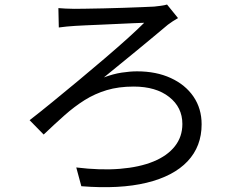

<svg xmlns="http://www.w3.org/2000/svg" viewBox="-20 -765 1040 830"><path d="M232.4 -730Q245.6 -729 263.5 -727.9Q281.4 -726.8 302.1 -726.8Q318.1 -726.8 351.7 -727.4Q385.3 -728 427.7 -728.8Q470.1 -729.6 513.3 -731.2Q556.4 -732.8 591.9 -734.1Q627.4 -735.5 646.1 -736.5Q658.8 -737.8 674.9 -739.9Q691 -742 702.1 -745.4L749.6 -686.8Q740.4 -681.8 727 -673.1Q713.7 -664.5 705.9 -658.3Q678.2 -635.3 643.5 -606.2Q608.8 -577.1 571 -546.2Q533.1 -515.2 496.8 -485.6Q460.4 -456 429.2 -430.4Q469.8 -445.6 506.1 -451.1Q542.4 -456.6 572.5 -456.6Q655.5 -456.6 718.4 -427.6Q781.3 -398.7 816.5 -347.2Q851.6 -295.7 851.6 -227.7Q851.6 -132.2 790.8 -67.7Q729.9 -3.2 613.8 25Q497.7 53.2 331.6 40L309.7 -41.1Q413.7 -28.3 498.3 -35.2Q582.9 -42.1 643.2 -66.8Q703.5 -91.5 735.9 -132.7Q768.4 -173.8 768.4 -229Q768.4 -301.1 711.2 -345.9Q654.1 -390.8 557.6 -390.8Q492.8 -390.8 441.5 -375.4Q390.2 -360 345.8 -332.2Q301.4 -304.3 258.8 -266.4Q216.1 -228.5 168.8 -183.4L108 -245.4Q152.1 -279.5 207 -324.4Q261.9 -369.3 320.6 -418Q379.3 -466.8 434.4 -513.9Q489.5 -561 533.6 -600.8Q577.7 -640.7 603.3 -666.5Q584.7 -665.9 553.9 -664.6Q523.1 -663.3 486.1 -661.5Q449.1 -659.7 413.2 -658.2Q377.3 -656.7 348.6 -655.4Q319.9 -654.1 304.7 -653.1Q288.3 -652.1 268.8 -650.3Q249.3 -648.5 234.2 -646.2Z"/></svg>

Font: Noto Sans SC Thin
Style: Regular
Weight: 100
Designer: Ryoko NISHIZUKA 西塚涼子 (kana, bopomofo & ideographs); Paul D. Hunt (Latin, Greek & Cyrillic); Sandoll Communications 산돌커뮤니
Foundry: Adobe
Version: Version 2.004-H2;hotconv 1.0.118;makeotfexe 2.5.65603